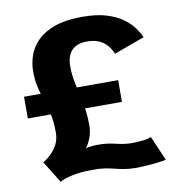

<svg xmlns="http://www.w3.org/2000/svg" viewBox="-79 -755 788 841"><g transform="rotate(-10 315.0 -334.0)"><path d="M123.8 13.5 63.6 -83.6Q68.3 -86.3 80.6 -95.3Q92.9 -104.2 106.9 -119.3Q121 -134.4 130.6 -155.4Q140.2 -176.5 140.2 -203.8Q140.2 -242.1 135.1 -271.4Q129.9 -300.7 122.4 -325.5Q114.9 -350.3 107 -373.8Q99 -397.3 93.8 -423.8Q88.7 -450.3 88.7 -483.6Q88.7 -520.7 101.4 -556.1Q114 -591.5 143.2 -619.8Q172.4 -648.2 221 -665.1Q269.5 -682 340.8 -682Q404.6 -682 448.9 -668.5Q493.1 -654.9 521.7 -633.7Q550.3 -612.5 566.7 -589.5Q583.2 -566.5 591.1 -547.3L455.7 -497.7Q447.7 -517.2 433.9 -534.2Q420 -551.2 398.2 -561.5Q376.3 -571.9 342.6 -571.9Q312.9 -571.9 292.8 -561Q272.7 -550.2 262.6 -529.2Q252.5 -508.2 252.5 -477.6Q252.5 -449.2 256.4 -424.4Q260.3 -399.5 266 -375.4Q271.8 -351.4 277.2 -326.2Q282.7 -301.1 286.4 -272.3Q290.2 -243.6 290.2 -209.1Q290.2 -179.7 280.8 -154.8Q271.4 -129.9 258.2 -111.9Q269.8 -114.9 283.7 -116.6Q297.7 -118.3 311.4 -118.3Q336 -118.3 354.7 -115.7Q373.4 -113.1 389.4 -109.1Q405.5 -105.1 421.8 -102.5Q438.2 -99.9 457.2 -99.4Q491.8 -99.8 512.4 -102.6Q533 -105.5 546.7 -111.3L593.8 -2Q589.4 -0.3 569.4 2.6Q549.5 5.4 519.7 7.9Q489.8 10.4 455.1 10.7Q427.2 10.2 406.6 6.5Q385.9 2.8 367.1 -2Q348.4 -6.9 325.4 -10.6Q302.4 -14.3 268.7 -13.9Q214.2 -13.9 175.8 -4.9Q137.4 4 123.8 13.5ZM30.1 -284.8V-381.4H448.8V-284.8Z"/></g></svg>

Font: Anybody Thin
Style: Regular
Weight: 100
Designer: Tyler Finck
Foundry: Etcetera Type Company
Version: Version 1.114;gftools[0.9.25]